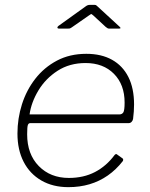

<svg xmlns="http://www.w3.org/2000/svg" viewBox="-20 -762 617 792"><path d="M262 10Q198 10 150.5 -17.5Q103 -45 77.5 -94.5Q52 -144 52 -211Q52 -273 70.5 -331.5Q89 -390 125.5 -437Q162 -484 215 -512Q268 -540 336 -540Q398 -540 442 -515.5Q486 -491 509.5 -444.5Q533 -398 533 -331Q533 -317 532 -302.5Q531 -288 529 -272Q528 -265 523 -259.5Q518 -254 510 -254H104Q98 -254 95 -246.5Q92 -239 92 -208Q92 -126 140 -77Q188 -28 264 -28Q325 -28 372 -52.5Q419 -77 453 -123Q457 -127 459.5 -126.5Q462 -126 464 -124L485 -109Q490 -106 487 -98Q459 -62 424.5 -38Q390 -14 349.5 -2Q309 10 262 10ZM472 -290Q483 -290 488.5 -298Q494 -306 494 -339Q494 -413 450 -457.5Q406 -502 333 -502Q267 -502 217.5 -470Q168 -438 138.5 -389Q109 -340 102 -290ZM416 -651 364 -699Q357 -705 355.5 -704Q354 -703 345 -697L276 -649Q270 -645 267.5 -644.5Q265 -644 260 -644H223Q218 -644 217 -647.5Q216 -651 221 -655L331 -734Q336 -738 340.5 -740Q345 -742 352 -742H370Q376 -742 379 -738.5Q382 -735 385 -733L472 -653Q477 -649 477 -646.5Q477 -644 471 -644H430Q426 -644 423 -646Q420 -648 416 -651Z"/></svg>

Font: Libre Franklin Thin Thin
Style: Italic
Weight: 250
Italic angle: -8°
Version: Version 3.000